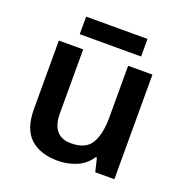

<svg xmlns="http://www.w3.org/2000/svg" viewBox="-127 -811 896 935"><g transform="rotate(20 321.0 -343.5)"><path d="M562 -542V0H463L446 -70H440Q413 -28 367.5 -9Q322 10 271 10Q180 10 128.5 -37Q77 -84 77 -188V-542H203V-213Q203 -92 303 -92Q379 -92 407.5 -139.5Q436 -187 436 -277V-542ZM480 -697V-606H162V-697Z"/></g></svg>

Font: Noto Sans Sinhala UI SemiBold
Style: Regular
Weight: 600
Designer: Jelle Bosma - Monotype Design Team
Foundry: Monotype Imaging Inc.
Version: Version 2.006; ttfautohint (v1.8.4.7-5d5b)